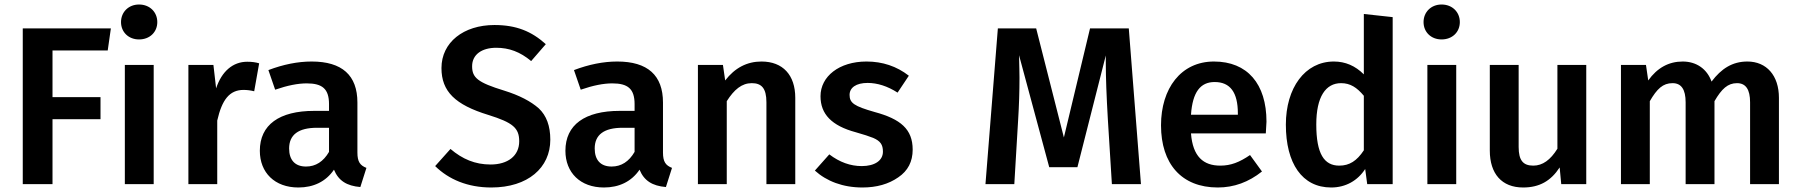

<svg xmlns="http://www.w3.org/2000/svg" viewBox="-20 -817 7986 852"><path d="M213 0V-288H426V-386H213V-593H458L472 -691H81V0Z M597 -797C550 -797 517 -763 517 -719C517 -675 550 -642 597 -642C645 -642 678 -675 678 -719C678 -763 645 -797 597 -797ZM534 -529V0H662V-529Z M1077 -543C1014 -543 964 -501 939 -425L927 -529H816V0H944V-282C965 -374 998 -418 1061 -418C1076 -418 1092 -416 1108 -412L1130 -536C1114 -541 1096 -543 1077 -543Z M1566 -362C1566 -483 1498 -544 1363 -544C1301 -544 1237 -531 1171 -506L1201 -419C1256 -438 1302 -447 1341 -447C1410 -447 1440 -423 1440 -355V-325H1374C1219 -325 1133 -263 1133 -148C1133 -51 1199 15 1304 15C1371 15 1426 -11 1462 -64C1482 -15 1519 8 1579 13L1606 -72C1578 -83 1566 -99 1566 -140ZM1338 -78C1289 -78 1263 -107 1263 -158C1263 -219 1304 -250 1387 -250H1440V-143C1415 -100 1381 -78 1338 -78Z M2174 -706C2037 -706 1939 -629 1939 -515C1939 -411 2000 -352 2147 -307C2256 -273 2284 -249 2284 -190C2284 -125 2233 -87 2157 -87C2088 -87 2032 -111 1979 -156L1911 -80C1971 -21 2055 15 2160 15C2323 15 2422 -73 2422 -197C2422 -258 2405 -304 2371 -336C2336 -367 2285 -394 2217 -415C2100 -451 2075 -472 2075 -523C2075 -575 2118 -605 2182 -605C2239 -605 2288 -587 2337 -546L2402 -621C2339 -678 2271 -706 2174 -706Z M2922 -362C2922 -483 2854 -544 2719 -544C2657 -544 2593 -531 2527 -506L2557 -419C2612 -438 2658 -447 2697 -447C2766 -447 2796 -423 2796 -355V-325H2730C2575 -325 2489 -263 2489 -148C2489 -51 2555 15 2660 15C2727 15 2782 -11 2818 -64C2838 -15 2875 8 2935 13L2962 -72C2934 -83 2922 -99 2922 -140ZM2694 -78C2645 -78 2619 -107 2619 -158C2619 -219 2660 -250 2743 -250H2796V-143C2771 -100 2737 -78 2694 -78Z M3359 -544C3295 -544 3241 -516 3198 -460L3188 -529H3077V0H3205V-368C3238 -420 3272 -448 3316 -448C3359 -448 3381 -426 3381 -363V0H3509V-383C3509 -484 3454 -544 3359 -544Z M3825 -544C3704 -544 3621 -478 3621 -390C3621 -311 3670 -259 3778 -230C3813 -220 3838 -212 3855 -205C3887 -191 3898 -175 3898 -144C3898 -104 3861 -80 3804 -80C3754 -80 3706 -97 3660 -132L3596 -60C3648 -13 3720 15 3807 15C3870 15 3923 0 3966 -30C4009 -59 4030 -100 4030 -153C4030 -244 3976 -289 3861 -320C3770 -346 3750 -360 3750 -396C3750 -428 3779 -449 3830 -449C3873 -449 3918 -435 3963 -406L4013 -481C3959 -523 3896 -544 3825 -544Z M4989 -691H4817L4701 -207L4578 -691H4408L4353 0H4481L4498 -285C4502 -349 4504 -411 4504 -472C4504 -495 4503 -528 4502 -572L4636 -75H4761L4887 -571V-535C4887 -474 4890 -392 4896 -289L4914 0H5043Z M5600 -277C5600 -445 5515 -544 5367 -544C5220 -544 5132 -424 5132 -261C5132 -90 5223 15 5384 15C5456 15 5521 -9 5580 -56L5527 -129C5480 -97 5442 -82 5395 -82C5320 -82 5273 -122 5265 -225H5597C5599 -253 5600 -270 5600 -277ZM5473 -308H5265C5272 -409 5307 -453 5370 -453C5439 -453 5473 -407 5473 -314Z M6032 -755V-487C5994 -525 5950 -544 5899 -544C5770 -544 5686 -426 5686 -264C5686 -92 5758 15 5887 15C5952 15 6005 -16 6038 -67L6047 0H6160V-741ZM5923 -82C5856 -82 5821 -134 5821 -265C5821 -388 5863 -448 5931 -448C5972 -448 6001 -429 6032 -392V-150C6001 -103 5968 -82 5923 -82Z M6377 -797C6330 -797 6297 -763 6297 -719C6297 -675 6330 -642 6377 -642C6425 -642 6458 -675 6458 -719C6458 -763 6425 -797 6377 -797ZM6314 -529V0H6442V-529Z M7019 -529H6891V-157C6860 -107 6825 -82 6784 -82C6739 -82 6719 -105 6719 -165V-529H6591V-149C6591 -46 6644 15 6739 15C6811 15 6862 -14 6901 -74L6908 0H7019Z M7734 -544C7667 -544 7618 -512 7575 -455C7555 -511 7508 -544 7447 -544C7385 -544 7334 -516 7294 -460L7284 -529H7173V0H7301V-368C7333 -423 7359 -448 7402 -448C7441 -448 7460 -420 7460 -363V0H7588V-368C7620 -423 7647 -448 7688 -448C7727 -448 7746 -420 7746 -363V0H7874V-383C7874 -482 7819 -544 7734 -544Z"/></svg>

Font: Fira Sans Medium
Style: Regular
Weight: 500
Designer: Carrois Corporate & Edenspiekermann AG
Foundry: Carrois Corporate GbR & Edenspiekermann AG
Version: Version 4.203